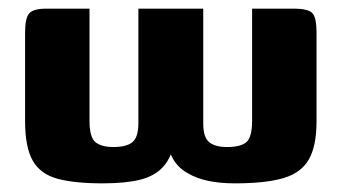

<svg xmlns="http://www.w3.org/2000/svg" viewBox="-20 -419 789 444"><path d="M375 -62Q368 -45 357 -33Q338 -12 304.5 -3.5Q271 5 217 5Q153 5 113.5 -5.5Q74 -16 56 -47Q38 -78 38 -139V-343Q38 -377 47.5 -388Q57 -399 87 -399H187V-140Q187 -101 201 -90Q215 -79 242 -79Q273 -79 286.5 -90.5Q300 -102 300 -134V-399H450V-133Q450 -102 463.5 -90.5Q477 -79 505 -79Q536 -79 549.5 -90Q563 -101 563 -141V-399H659Q693 -399 702.5 -388.5Q712 -378 712 -343V-139Q712 -81 694 -50Q676 -19 635 -7Q594 5 523 5Q454 5 415 -18Q387 -33 375 -62ZM375 -62Q368 -45 357 -33Q338 -12 304.5 -3.5Q271 5 217 5Q153 5 113.5 -5.5Q74 -16 56 -47Q38 -78 38 -139V-343Q38 -377 47.5 -388Q57 -399 87 -399H187V-140Q187 -101 201 -90Q215 -79 242 -79Q273 -79 286.5 -90.5Q300 -102 300 -134V-399H450V-133Q450 -102 463.5 -90.5Q477 -79 505 -79Q536 -79 549.5 -90Q563 -101 563 -141V-399H659Q693 -399 702.5 -388.5Q712 -378 712 -343V-139Q712 -81 694 -50Q676 -19 635 -7Q594 5 523 5Q454 5 415 -18Q387 -33 375 -62Z"/></svg>

Font: r_Genos
Style: Bold
Weight: 700
Designer: Robert E. Leuschke
Foundry: Robert E. Leuschke
Version: Version 2.000;June 29, 2024;FontCreator 14.0.0.2814 32-bit